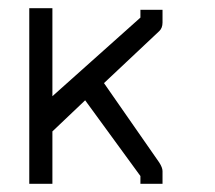

<svg xmlns="http://www.w3.org/2000/svg" viewBox="-20 -498 526 469"><path d="M108 -177V-49H51.5V-478H108V-263L323 -455V-474H377V-443Q377 -429.5 369 -422L234 -295L369 -101Q377 -88.5 377 -80V-49H323V-68L188 -253Z"/></svg>

Font: 3270 Nerd Font Mono SemCond
Style: Regular
Weight: 400
Monospace: yes
Version: Version 3.0.1;Nerd Fonts 3.1.1